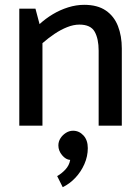

<svg xmlns="http://www.w3.org/2000/svg" viewBox="-20 -521 581 796"><path d="M156 0V-342Q180 -363 206 -380.5Q232 -398 258.5 -408.5Q285 -419 309 -419Q356 -419 372.5 -389.5Q389 -360 389 -311V0H485V-320Q485 -372 469 -413Q453 -454 418.5 -477.5Q384 -501 329 -501Q296 -501 262.5 -490.5Q229 -480 199 -462Q169 -444 144 -421L127 -485H60V0ZM283 21Q267 21 253 30Q239 39 230.5 52.5Q222 66 222 82Q222 104 237.5 122.5Q253 141 271 142Q267 165 251 182Q235 199 217 209L240 255Q269 241 292.5 216Q316 191 330 159Q344 127 344 93Q344 60 326 40.5Q308 21 283 21Z"/></svg>

Font: Catamaran Medium
Style: Regular
Weight: 500
Designer: Pria Ravichandran
Version: Version 2.000